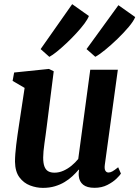

<svg xmlns="http://www.w3.org/2000/svg" viewBox="-20 -902 676 932"><path d="M188.4 10Q156.7 10 125.8 -1.8Q94.9 -13.6 74.2 -41.4Q53.5 -69.2 52.8 -117.3Q52.8 -134.8 54.4 -155.7Q56 -176.7 58.8 -199.8Q61.7 -223 65 -246.8Q68.4 -270.6 71.9 -293.2L99.5 -475.3L41.2 -509.3L48.6 -550L217.6 -567.4L240.8 -556L207 -289.2Q204.5 -267.7 201.4 -246.2Q198.3 -224.8 195.6 -204.9Q192.9 -185 191.2 -167.9Q189.6 -150.7 189.6 -137.4Q189.6 -109.7 195.8 -93.6Q202 -77.4 214.2 -70.6Q226.4 -63.8 244.6 -63.8Q266.7 -63.8 288 -73.3Q309.3 -82.8 327.7 -98.1Q346.1 -113.4 359.8 -130.4L418.1 -563.4H552L488.7 -101.4Q486.2 -82.1 491.5 -73.4Q496.7 -64.6 506.7 -64.6Q515.6 -64.6 525.4 -70Q535.2 -75.3 553.6 -90.1L567 -59.3Q562.3 -51.3 545.4 -34.8Q528.4 -18.2 501.3 -4.3Q474.1 9.7 438.8 9.7Q402.2 9.7 383.6 -5.4Q365.1 -20.6 362.6 -46.3Q362.2 -48.9 362 -52.5Q361.8 -56.2 362 -60.4Q362.2 -64.7 362.7 -69.2Q363.2 -73.7 363.7 -77.6L362 -78.6Q348.7 -62.7 331.8 -47Q315 -31.2 293.6 -18.4Q272.3 -5.5 246.2 2.2Q220.2 10 188.4 10ZM219.6 -626 177.2 -663.7 330.4 -881.8 411.5 -824.3Q405.8 -808.9 389.5 -787Q373.1 -765.1 350.3 -740.4Q327.6 -715.8 303.1 -692.7Q278.6 -669.6 256.5 -651.7Q234.4 -633.9 219.6 -626ZM442.6 -626.3 400.1 -663.7 554.8 -876.8 636.3 -819.1Q628.6 -799.5 604.5 -770.9Q580.4 -742.3 549.6 -712.6Q518.8 -682.9 489.7 -659.3Q460.6 -635.7 442.6 -626.3Z"/></svg>

Font: Merriweather Light
Style: Italic
Weight: 300
Italic angle: -7.8°
Designer: Eben Sorkin
Foundry: Eben Sorkin
Version: Version 2.101